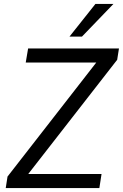

<svg xmlns="http://www.w3.org/2000/svg" viewBox="-20 -950 621 970"><path d="M9 0 18 -58 492 -667 493 -634H110L122 -705H581L572 -648L97 -38V-71H493L482 0ZM331 -765 462 -930H553L394 -765Z"/></svg>

Font: Nunito Sans 10pt SemiCondensed
Style: Italic
Weight: 400
Width: 4
Italic angle: -9°
Designer: Vernon Adams
Foundry: Vernon Adams
Version: Version 3.101;gftools[0.9.27]